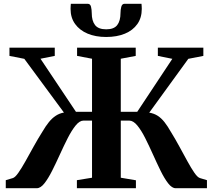

<svg xmlns="http://www.w3.org/2000/svg" viewBox="-20 -995 1124 1015"><path d="M10.5 0V-42.5L47.5 -53.5Q60 -57 77.2 -81.8Q94.5 -106.5 115 -143.2Q135.5 -180 158.2 -221Q181 -262 204 -298.5Q221.5 -328.5 238.5 -349.5Q255.5 -370.5 275 -383.2Q294.5 -396 318 -400L108.5 -684L30 -699.5V-743H269.5V-699.5L194 -684.5L381.5 -404H466.5V-684.5L387.5 -699.5V-743H697.5V-699.5L618.5 -684.5V-404H705.5L891 -684L814.5 -699.5V-743H1055V-699.5L975.5 -684L769 -399.5Q794 -395.5 813.5 -383Q833 -370.5 849.5 -349.5Q866 -328.5 883 -298.5Q906 -261.5 928.2 -220.5Q950.5 -179.5 970.5 -143Q990.5 -106.5 1007.5 -81.8Q1024.5 -57 1037.5 -53.5L1074 -42.5V0H908.5Q889 0 869 -25.8Q849 -51.5 829 -92.2Q809 -133 788.5 -178.8Q768 -224.5 747.5 -265.2Q727 -306 705.8 -331.8Q684.5 -357.5 663 -357.5H618.5V-55.5L698.5 -42V0H386.5V-42.5L466.5 -55.5V-357.5H421.5Q401 -357.5 380 -331.8Q359 -306 338.2 -265.2Q317.5 -224.5 296.8 -178.8Q276 -133 255.5 -92.2Q235 -51.5 214.8 -25.8Q194.5 0 174.5 0ZM443.5 -975Q457.5 -975 461.2 -959.2Q465 -943.5 465 -926Q465 -885 482.5 -862.5Q500 -840 541.5 -840Q582.5 -840 599.8 -862.5Q617 -885 617 -926Q617 -943.5 621.2 -959.2Q625.5 -975 638.5 -975H728Q728.5 -968.5 729 -961.8Q729.5 -955 729.5 -948Q729.5 -901 706 -867.8Q682.5 -834.5 640.2 -817Q598 -799.5 541 -799.5Q485.5 -799.5 443.2 -817.2Q401 -835 377 -868.2Q353 -901.5 353 -948Q353 -955 353.5 -961.8Q354 -968.5 354.5 -975Z"/></svg>

Font: Merriweather 72pt
Style: Bold
Weight: 700
Version: Version 2.100